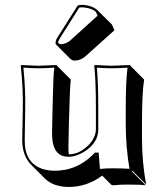

<svg xmlns="http://www.w3.org/2000/svg" viewBox="-20 -698 687 785"><path d="M297.9 -675.8Q304.2 -677.7 314 -678.2Q355.5 -676.8 379.4 -655.8Q379.4 -655.8 380.9 -653.8L437.5 -597.7L447.8 -574.2L327.6 -466.3Q308.6 -450.7 284.7 -450.2Q274.9 -450.7 266.6 -458.5L210 -515.1Q207.5 -518.6 207 -521Q207.5 -533.7 214.8 -544.9ZM261.2 -66.9Q304.7 -67.4 341.8 -104.5Q371.1 -134.8 372.1 -168.9V-249Q372.1 -373.5 365.2 -429.2L367.2 -432.1Q368.7 -432.1 435.1 -429.2L512.2 -432.1L513.2 -429.2L569.3 -372.6Q560.5 -318.4 560.5 -192.4V-135.3Q560.5 -34.7 577.6 56.6L521 0L519 2.9L575.7 59.6Q556.2 56.6 502 56.6Q468.3 56.6 444.3 59.6Q438 59.1 436 58.1L397.9 20Q335.4 66.4 260.7 66.4Q198.2 65.9 163.1 31.7L106.9 -24.9Q70.8 -62.5 70.8 -126L73.2 -249Q75.2 -332 64.9 -429.2L66.9 -432.1Q68.4 -432.1 137.2 -429.2L211.9 -432.1L212.9 -429.2L269.5 -372.6Q265.6 -345.7 262.2 -208.5Q261.7 -199.7 261.7 -192.4L259.8 -102.5Q259.3 -82 261.2 -66.9ZM374 -62V-64H372.1ZM364.7 -70.8 367.7 -74.2H383.3L388.7 -7.3Q414.6 -10.3 445.3 -9.8Q479.5 -9.8 509.3 -7.8Q494.1 -98.6 494.1 -191.9V-249Q494.1 -370.6 501.5 -421.4Q461.9 -418.9 435.1 -418.9Q407.7 -418.9 376 -421.4Q381.8 -367.2 381.8 -249V-168.9Q381.8 -113.8 324.2 -77.6Q291 -57.1 259.8 -57.1Q194.3 -57.1 192.9 -147Q192.9 -153.3 192.9 -159.2L194.8 -249.5Q195.8 -271.5 196.3 -310.5Q197.8 -387.7 202.1 -421.4Q165 -418.9 137.2 -418.9Q109.9 -418.9 75.7 -421.4Q85 -328.6 83 -249L81.1 -126Q79.6 -34.2 150.9 -8.3Q174.8 0 204.1 0Q290.5 0 354.5 -60.5Q360.4 -65.9 364.7 -70.8ZM304.2 -667 223.6 -539.6Q218.3 -530.8 217.3 -522.5Q222.2 -518.6 228 -517.1Q248.5 -518.1 264.6 -530.3L378.9 -633.8L372.6 -648.4Q358.4 -663.1 324.7 -667.5Q319.3 -668 314 -668Q309.1 -667.5 304.2 -667Z"/></svg>

Font: Linux Biolinum Shadow O
Style: Bold
Weight: 700
Designer: Philipp H. Poll
Foundry: Philipp H. Poll
Version: Version 0.9.2